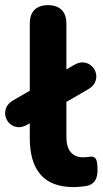

<svg xmlns="http://www.w3.org/2000/svg" viewBox="-59 -734 409 764"><path d="M234.5 10.5Q146.2 10.5 102.9 -38.6Q59.5 -87.8 59.5 -184.5V-640Q59.5 -676 78.2 -694.8Q97 -713.5 132 -713.5Q167 -713.5 186.1 -694.8Q205.2 -676 205.2 -640V-190.2Q205.2 -148 222.9 -128Q240.5 -108 271.2 -108Q279 -108 286.2 -108.9Q293.5 -109.8 301 -110.5Q316.5 -112 322.8 -101.1Q329 -90.2 329 -56.8Q329 -28 317.5 -12.6Q306 2.8 280.8 6.8Q271.5 7.8 258.9 9.1Q246.2 10.5 234.5 10.5ZM50.2 -238.2Q28.8 -225.8 10.4 -228.1Q-8 -230.5 -20.6 -242.5Q-33.2 -254.5 -37.2 -271.2Q-41.2 -288 -34.4 -305.2Q-27.5 -322.5 -6 -335L235.2 -475.2Q256.8 -487.8 275.1 -485.4Q293.5 -483 306.1 -471Q318.8 -459 322.8 -442.2Q326.8 -425.5 319.9 -408.2Q313 -391 291.5 -378.5Z"/></svg>

Font: Nunito ExtraLight
Style: Regular
Weight: 200
Designer: Vernon Adams
Foundry: Vernon Adams
Version: Version 3.602;April 4, 2023;FontCreator 14.0.0.2856 64-bit